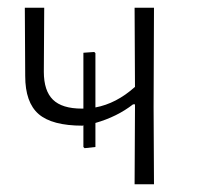

<svg xmlns="http://www.w3.org/2000/svg" viewBox="-20 -475 508 495"><path d="M198 -93 195 -96V-152L193 -151Q114 -151 79.5 -181Q45 -211 45 -279L44 -455H94L93 -290Q93 -241 116.5 -218Q140 -195 191 -195H195V-339L223 -341L226 -338V-198Q280 -208 328 -251L327 -455H377L376 -198L377 0H327L328 -195V-206H323Q282 -174 226 -158V-96Z"/></svg>

Font: Alegreya Sans SC Light
Style: Regular
Weight: 300
Designer: Juan Pablo del Peral
Foundry: Huerta Tipografica
Version: Version 2.007